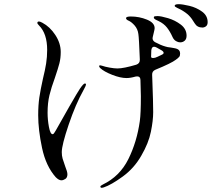

<svg xmlns="http://www.w3.org/2000/svg" viewBox="-20 -860 1040 920"><path d="M975 -754Q975 -740 967 -734Q959 -728 950 -728Q925 -728 913 -748Q899 -772 885 -786Q871 -800 846 -814Q840 -817 828.5 -822.5Q817 -828 817 -832Q817 -840 836 -840Q854 -840 887.5 -832Q921 -824 948 -804.5Q975 -785 975 -754ZM874 -689Q874 -673 865 -665Q856 -657 843 -657Q834 -657 823.5 -663Q813 -669 807 -682Q795 -709 780 -728Q765 -747 740 -759Q736 -761 729.5 -764Q723 -767 720 -770Q717 -773 717 -776Q717 -781 721.5 -782Q726 -783 735 -783Q751 -783 785 -773Q819 -763 846.5 -742Q874 -721 874 -689ZM800 -632Q804 -631 814 -629.5Q824 -628 830 -625Q840 -620 842 -611Q843 -609 843 -604Q843 -593 839 -588Q835 -583 823 -574Q801 -557 725 -526Q708 -519 709 -501L710 -474Q714 -370 714 -322Q714 -283 703 -228.5Q692 -174 657 -114Q623 -54 568 -14Q513 26 477 38Q471 40 468 40Q461 40 461 34Q461 30 473 24Q554 -15 595 -97.5Q636 -180 650 -280Q655 -316 655 -399L653 -476Q653 -494 637 -494Q632 -494 629 -493Q605 -486 586 -486Q557 -486 517.5 -501.5Q478 -517 460 -534Q455 -539 455 -543Q455 -547 460 -547Q463 -547 469 -545Q483 -540 505.5 -536Q528 -532 543 -532Q572 -532 633 -550Q651 -556 650 -575Q646 -679 643 -697Q640 -721 625 -738Q610 -755 596 -761Q584 -766 584 -773Q584 -781 607 -781Q647 -781 684 -766Q721 -751 721 -725Q721 -720 717 -704L712 -683L711 -677Q711 -665 723 -658Q751 -643 773 -637Q781 -634 800 -632ZM392 -454Q392 -450 380 -428Q342 -360 309 -262.5Q276 -165 276 -131Q276 -114 280 -100Q284 -86 292 -64Q303 -37 303 -25Q303 -9 293 -2.5Q283 4 274 4Q262 4 247 -11Q200 -64 181.5 -151Q163 -238 163 -308Q163 -356 168.5 -393Q174 -430 186 -484Q196 -524 201 -555.5Q206 -587 206 -621Q206 -699 167 -738Q159 -746 159 -750Q159 -757 167 -757Q172 -757 183 -751Q219 -732 245 -692.5Q271 -653 271 -611Q271 -581 264.5 -556Q258 -531 243 -487Q226 -441 217 -404Q208 -367 208 -320Q208 -286 214.5 -251.5Q221 -217 232 -217Q237 -217 241.5 -225.5Q246 -234 248 -236Q266 -269 310.5 -346.5Q355 -424 363 -435Q380 -460 387 -460Q392 -460 392 -454ZM764 -607Q764 -613 754 -619L731 -632Q724 -636 718 -636Q707 -636 705 -619Q704 -609 704 -588Q704 -582 714 -582Q723 -582 735 -588L758 -599Q764 -602 764 -607Z"/></svg>

Font: Shippori Mincho B1
Style: Regular
Weight: 400
Designer: FONTDASU
Foundry: FONTDASU / Google Inc. / but / Adobe
Version: Version 3.110; ttfautohint (v1.8.3)